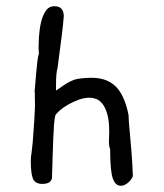

<svg xmlns="http://www.w3.org/2000/svg" viewBox="-20 -598 527 617"><path d="M407 -32Q403 -21 391.5 -11Q380 -1 369 -1Q356 -1 349 -11.5Q342 -22 339 -38.5Q336 -55 335 -76Q334 -97 334 -118Q330 -128 330 -144Q330 -151 330.5 -159.5Q331 -168 331 -174Q331 -209 325 -230.5Q319 -252 309.5 -264Q300 -276 289 -280Q278 -284 268 -284Q250 -284 231.5 -277Q213 -270 197.5 -261Q182 -252 171.5 -242.5Q161 -233 158 -228Q155 -217 153.5 -196.5Q152 -176 151 -149Q150 -122 149 -90.5Q148 -59 147 -26Q144 -7 116 -7Q93 -7 86 -23.5Q79 -40 79 -80Q79 -90 79.5 -94Q80 -98 81.5 -108Q83 -118 85 -139.5Q87 -161 90 -208Q91 -230 92 -247Q93 -264 92 -277Q92 -288 92 -295Q92 -302 91 -307Q92 -308 93 -324.5Q94 -341 96 -361Q98 -381 100 -399.5Q102 -418 105 -425Q105 -430 104.5 -434Q104 -438 104 -443Q104 -459 105.5 -482.5Q107 -506 112 -527Q117 -548 127 -563Q137 -578 155 -578Q184 -578 185 -547Q183 -518 178 -480Q173 -442 165 -380Q160 -365 160 -325V-307Q162 -308 169 -313Q176 -318 185.5 -324.5Q195 -331 206 -336.5Q217 -342 227 -344Q250 -348 275 -348Q323 -348 351.5 -320.5Q380 -293 393 -229Q394 -205 395.5 -190Q397 -175 398.5 -156.5Q400 -138 402.5 -110Q405 -82 407 -32Z"/></svg>

Font: Gaegu
Style: Accents-Regular
Weight: 400
Designer: JIKJI
Foundry: JIKJI
Version: Version 1.00